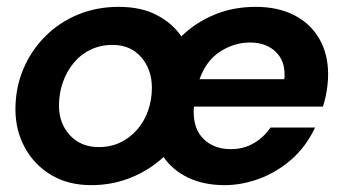

<svg xmlns="http://www.w3.org/2000/svg" viewBox="-20 -528 991 560"><path d="M246 12Q179 12 129.5 -17.5Q80 -47 52.5 -97.5Q25 -148 25 -209Q25 -272 48 -326.5Q71 -381 112 -422Q153 -463 207.5 -485.5Q262 -508 326 -508Q392 -508 437.5 -484Q483 -460 509 -422Q550 -462 605 -485Q660 -508 726 -508Q791 -508 838.5 -483.5Q886 -459 911.5 -414.5Q937 -370 937 -311Q937 -295 935 -278Q933 -261 929.5 -245.5Q926 -230 922 -217H546Q545 -213 545 -209Q545 -205 545 -200Q545 -150 575 -121.5Q605 -93 653 -93Q691 -93 720.5 -110.5Q750 -128 769 -156H899Q872 -99 829 -62Q786 -25 735.5 -6.5Q685 12 635 12Q575 12 529.5 -9.5Q484 -31 457 -70Q416 -32 362 -10Q308 12 246 12ZM268 -99Q303 -99 331 -112.5Q359 -126 380 -150Q401 -174 412 -205.5Q423 -237 423 -272Q423 -325 392 -361Q361 -397 308 -397Q273 -397 244 -383Q215 -369 194.5 -344Q174 -319 163 -287Q152 -255 152 -220Q152 -168 184 -133.5Q216 -99 268 -99ZM562 -297H809Q810 -301 810 -304Q810 -307 810 -308Q811 -352 783 -378Q755 -404 709 -404Q663 -404 622 -377.5Q581 -351 562 -297Z"/></svg>

Font: Rethink Sans
Style: Bold Italic
Weight: 700
Italic angle: -10°
Designer: The Rethink Sans project authors (Hans Thiessen). DM Sans designed by Colophon Foundry.
Foundry: Rethink Communications LLC
Version: Version 1.001